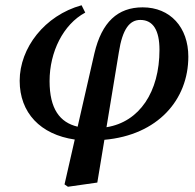

<svg xmlns="http://www.w3.org/2000/svg" viewBox="-20 -521 744 732"><path d="M239 191 351 175 378 12C582 -6 698 -141 698 -305C698 -417 629 -493 524 -493C429 -493 368 -437 340 -318L276 -38C208 -54 169 -106 169 -212C169 -323 221 -428 305 -473L291 -501C150 -462 55 -338 55 -213C55 -91 134 -8 265 11L226 182ZM433 -321C447 -412 475 -445 515 -445C564 -445 588 -405 588 -331C588 -171 512 -56 386 -36Z"/></svg>

Font: Source Serif Pro Semibold
Style: Italic
Weight: 600
Italic angle: -12°
Designer: Frank Grießhammer
Foundry: Adobe Systems Incorporated
Version: Version 3.001;hotconv 1.0.111;makeotfexe 2.5.65597